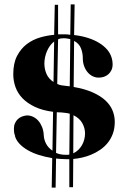

<svg xmlns="http://www.w3.org/2000/svg" viewBox="-20 -774 586 883"><path d="M217.8 88.9 220.2 -46.9Q187.5 -52.2 158.9 -61.3Q130.4 -70.3 107.9 -83.3Q85.4 -96.2 70.1 -112.3Q54.7 -128.4 48.8 -147.9H49.8Q45.9 -157.7 44.9 -165.5Q43.9 -173.3 43.9 -181.2Q43.9 -195.8 48.8 -207Q53.7 -218.3 62 -226.1Q70.3 -233.9 81.1 -238Q91.8 -242.2 104 -243.2Q119.1 -243.2 132.8 -236.6Q146.5 -230 156.7 -218Q167 -206.1 173.6 -189.5Q180.2 -172.9 181.2 -152.8Q182.1 -132.3 191.7 -113.5Q201.2 -94.7 221.2 -81.1L224.1 -259.8Q175.3 -266.1 140.6 -282.5Q106 -298.8 83.7 -321.8Q61.5 -344.7 51.3 -373.3Q41 -401.9 41 -433.1Q41 -483.4 58.6 -517.1Q76.2 -550.8 103.5 -571.3Q130.9 -591.8 164.1 -601.6Q197.3 -611.3 229 -613.8L231.9 -752H247.1V-616.2H265.1H279.8Q291 -616.2 303.2 -613.8L305.2 -753.9H323.2L320.8 -612.8Q355.5 -608.9 384.5 -599.6Q413.6 -590.3 435.5 -576.9Q457.5 -563.5 472.4 -546.4Q487.3 -529.3 493.2 -508.8V-509.8Q495.6 -501.5 496.8 -493.7Q498 -485.8 498 -479Q498 -463.4 492.7 -451.9Q487.3 -440.4 478.5 -432.6Q469.7 -424.8 458.3 -420.9Q446.8 -417 434.1 -417Q418.9 -417 405.8 -423.6Q392.6 -430.2 382.6 -442.1Q372.6 -454.1 366.7 -470.5Q360.8 -486.8 360.8 -506.8Q360.8 -530.3 352.3 -552Q343.8 -573.7 320.8 -585.9L318.8 -374Q370.1 -365.2 406.2 -349.1Q442.4 -333 464.8 -312Q487.3 -291 497.6 -265.9Q507.8 -240.7 507.8 -213.9Q507.8 -183.1 499 -159.2Q490.2 -135.3 475.3 -116.9Q460.4 -98.6 440.9 -85.2Q421.4 -71.8 400.1 -63Q378.9 -54.2 357.4 -49.3Q335.9 -44.4 316.9 -43L315.9 86.9H298.8V-42H283.2Q271 -42 259.8 -43Q248.5 -43.9 237.8 -44.9L235.8 88.9ZM300.8 -377 303.2 -594.2Q297.9 -595.7 291.7 -596.4Q285.6 -597.2 278.8 -598.1H273.9Q266.6 -598.1 259.8 -597.2Q252.9 -596.2 247.1 -592.8L243.2 -388.2Q252 -383.3 262 -381.8Q272 -380.4 284.2 -378.9ZM263.2 -256.8Q256.8 -256.8 251.7 -257.3Q246.6 -257.8 241.2 -257.8L237.8 -70.8Q247.1 -66.4 258.8 -64.2Q270.5 -62 283.2 -62Q287.1 -62 291 -62Q294.9 -62 298.8 -63L300.8 -251Q292.5 -253.4 283 -254.6Q273.4 -255.9 263.2 -256.8ZM371.1 -160.2Q371.1 -185.1 358.4 -207.8Q345.7 -230.5 317.9 -244.1L316.9 -68.8Q329.6 -74.7 339.6 -84.2Q349.6 -93.8 356.7 -106Q363.8 -118.2 367.4 -132.1Q371.1 -146 371.1 -160.2ZM184.1 -481.9Q184.1 -457 193.6 -434.6Q203.1 -412.1 226.1 -397L229 -583Q218.8 -575.2 210.4 -564Q202.1 -552.7 196.3 -539.3Q190.4 -525.9 187.3 -511.2Q184.1 -496.6 184.1 -481.9Z"/></svg>

Font: Purple Purse
Style: Regular
Weight: 400
Designer: Astigmatic (AOETI)
Foundry: Astigmatic (AOETI)
Version: Version 1.000